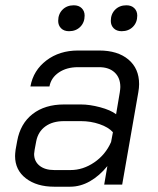

<svg xmlns="http://www.w3.org/2000/svg" viewBox="-20 -698 596 726"><path d="M37 -108Q37 -116 39 -132L45 -165Q57 -231 103.5 -267Q150 -303 222 -303H286Q319 -303 358.5 -292.5Q398 -282 419 -266L433 -349Q435 -363 435 -369Q435 -404 413.5 -424Q392 -444 355 -444H275Q232 -444 202.5 -424Q173 -404 167 -371H95Q106 -432 155.5 -469.5Q205 -507 275 -507H355Q425 -507 465.5 -473Q506 -439 506 -380Q506 -366 503 -349L442 0H374L386 -70Q356 -33 320 -12.5Q284 8 245 8H185Q119 8 78 -23.5Q37 -55 37 -108ZM247 -55Q294 -55 336.5 -84Q379 -113 400 -161L407 -198Q390 -217 356.5 -228.5Q323 -240 286 -240H222Q179 -240 151.5 -220Q124 -200 117 -164L111 -132Q109 -120 109 -116Q109 -88 129.5 -71.5Q150 -55 185 -55ZM200 -619Q200 -645 216.5 -661.5Q233 -678 259 -678Q278 -678 289 -667Q300 -656 300 -639Q300 -613 283.5 -596.5Q267 -580 241 -580Q222 -580 211 -591Q200 -602 200 -619ZM399 -619Q399 -645 415.5 -661.5Q432 -678 458 -678Q477 -678 488 -667Q499 -656 499 -639Q499 -613 482.5 -596.5Q466 -580 440 -580Q421 -580 410 -591Q399 -602 399 -619Z"/></svg>

Font: Bai Jamjuree
Style: Italic
Weight: 400
Italic angle: -10°
Version: Version 1.000; ttfautohint (v1.6)